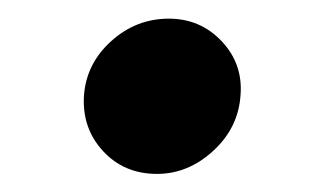

<svg xmlns="http://www.w3.org/2000/svg" viewBox="-20 -423 338 209"><path d="M150.9 -233.7Q115.1 -233.7 92.2 -258.5Q69.2 -283.4 71.4 -318.9Q73.9 -353.7 101 -378.2Q128.2 -402.7 163.7 -402.7Q198.2 -402.7 221.4 -378Q244.7 -353.3 241.8 -318.9Q239.3 -283.7 212 -258.7Q184.7 -233.7 150.9 -233.7Z"/></svg>

Font: Karasuma Gothic
Style: Bold Italic
Weight: 700
Italic angle: 9.39998°
Designer: Rasmus Andersson / Ryoko Nishizuka
Foundry: Genbu
Version: Version 1.00